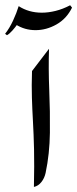

<svg xmlns="http://www.w3.org/2000/svg" viewBox="-72 -723 300 745"><path d="M52.2 -447.3 118.2 -533.7Q115.7 -457 119.1 -373.5Q122.6 -290 121.6 -208Q120.6 -126 105 -52.2Q100.6 -31.7 88.6 -16.6Q76.7 -1.5 59.6 2.4Q61.5 -83.5 60.1 -143.8Q58.6 -204.1 55.9 -251.2Q53.2 -298.3 51.8 -344.2Q50.3 -390.1 52.2 -447.3ZM0.5 -699.2Q39.6 -673.8 90.3 -673.8Q115.7 -673.8 143.6 -680.7Q171.4 -687.5 200.2 -702.6L207.5 -693.4Q186.5 -650.4 147.2 -628.2Q107.9 -606 65.9 -606Q23.9 -606 -10.7 -627.9L10.7 -652.3Q6.3 -644 -3.2 -630.6Q-12.7 -617.2 -23.9 -604.5Q-35.2 -591.8 -44.9 -586.4L-52.2 -591.8Q-35.2 -613.3 -21.5 -642.8Q-7.8 -672.4 0.5 -699.2Z"/></svg>

Font: Lateef ExtraBold
Style: Regular
Weight: 800
Designer: SIL International
Foundry: SIL International
Version: Version 4.200